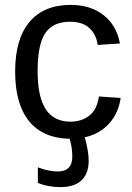

<svg xmlns="http://www.w3.org/2000/svg" viewBox="-20 -558 540 786"><path d="M135 127Q180 144 216 144Q276 144 276 83Q276 46 265 10Q156 8 99 -62Q42 -132 42 -265Q42 -399 101 -468.5Q160 -538 269 -538Q350 -538 403.5 -496.5Q457 -455 471 -380L380 -374Q374 -417 346 -443Q318 -469 267 -469Q197 -469 165.5 -422.5Q134 -376 134 -267Q134 -161 167.5 -110.5Q201 -60 268 -60Q314 -60 345.5 -84.5Q377 -109 385 -163L474 -157Q465 -94 426 -51.5Q387 -9 327 4Q343 61 343 100Q343 152 314 180Q285 208 227 208Q177 208 135 191Z"/></svg>

Font: Libra Sans
Style: Regular
Weight: 400
Foundry: Context Ltd
Version: Version 1.000; ttfautohint (v1.3)